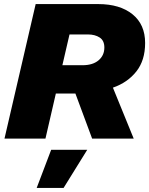

<svg xmlns="http://www.w3.org/2000/svg" viewBox="-20 -680 732 942"><path d="M2 0 155 -660H462Q568 -660 630 -610Q692 -560 692 -469Q692 -384 649 -329.5Q606 -275 534 -250L636 0H432L350 -221H254L203 0ZM411 -511H321L286 -360H385Q435 -360 463.5 -384Q492 -408 492 -447Q492 -481 469 -496Q446 -511 411 -511ZM408 55 292 242H160L231 55Z"/></svg>

Font: Work Sans ExtraBold
Style: Italic
Weight: 800
Italic angle: -13°
Designer: Wei Huang
Foundry: Wei Huang
Version: Version 2.012; ttfautohint (v1.8.3)